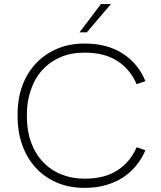

<svg xmlns="http://www.w3.org/2000/svg" viewBox="-20 -921 797 950"><path d="M401 8.5H397Q322 8.5 261.5 -17.5Q199.5 -44 156 -92Q112.5 -139.5 89.5 -205.5Q67 -269 67 -344V-354Q67 -434 91 -498.5Q116 -564.5 161 -610.5Q205.5 -656.5 267 -681.5Q326.5 -705.5 396.5 -705.5H401Q510 -705.5 587 -656Q663.5 -607.5 699.5 -519.5L656 -504.5Q624.5 -578 560.5 -619.5Q496.5 -660.5 401 -660.5H397Q332 -660.5 280 -638.5Q226.5 -615.5 189.5 -574.5Q152 -533.5 132.5 -475.5Q113 -420 113 -354V-344Q113 -273.5 133.5 -217.5Q154.5 -159.5 193 -119.5Q231 -79 284 -58Q335.5 -37 397 -37H401Q496.5 -37 560.5 -78Q624.5 -119 656 -192.5L699.5 -177.5Q682 -136 654 -102Q626 -67.5 588.5 -43Q550.5 -18.5 503.5 -5Q456.5 8.5 401 8.5ZM409.5 -761H373.5L479.5 -901H529Z"/></svg>

Font: Acari Sans Neue Light
Style: Regular
Weight: 300
Designer: Alfredo Marco Pradil (font), Cristiano Sobral (main changes)
Foundry: Hanken Design Co. (font), Cristiano Sobral (main changes)
Version: Version 2.459;March 19, 2022;FontCreator 14.0.0.2808 64-bit;